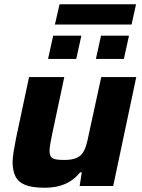

<svg xmlns="http://www.w3.org/2000/svg" viewBox="-20 -871 666 899"><path d="M189 8Q131 8 98.5 -5Q66 -18 52.5 -45Q39 -72 39 -112Q39 -132 44 -162Q49 -192 55 -223L116 -510H281L224 -242Q220 -222 216 -200Q212 -178 212 -166Q212 -147 218.5 -137.5Q225 -128 240 -125Q255 -122 279 -122Q312 -122 332 -129Q352 -136 363.5 -150Q375 -164 382.5 -187.5Q390 -211 396 -243L454 -510H618L510 0H353L363 -64H355Q335 -39 310 -23Q285 -7 255 0.5Q225 8 189 8ZM429 -595 453 -704H584L560 -595ZM205 -595 229 -704H361L337 -595ZM237 -756 259 -851H617L596 -756Z"/></svg>

Font: Saira SemiExpanded
Style: Bold Italic
Weight: 700
Width: 6
Italic angle: -12°
Designer: Hector Gatti with collaboration of the Omnibus-Type team
Foundry: Omnibus-Type
Version: Version 1.101